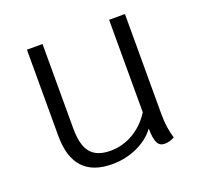

<svg xmlns="http://www.w3.org/2000/svg" viewBox="-103 -663 816 786"><g transform="rotate(-20 305.0 -270.0)"><path d="M532 -7Q511 5 489 5Q468 5 458.5 -12.5Q449 -30 448 -76Q420 -37 369 -13.5Q318 10 259 10Q90 10 90 -175V-550H158V-182Q158 -109 185 -76.5Q212 -44 271 -44Q324 -44 370.5 -71Q417 -98 448 -147V-550H517V-113Q517 -55 532 -7Z"/></g></svg>

Font: Krub
Style: Regular
Weight: 400
Designer: Ekaluck Peanpanawate
Foundry: Cadson Demak Co.,Ltd.
Version: Version 1.000; ttfautohint (v1.6)